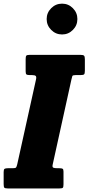

<svg xmlns="http://www.w3.org/2000/svg" viewBox="-60 -1058 496 1078"><path d="M-39.5 -25V-92Q-39.5 -106.5 -34.5 -110Q-29.5 -113.5 -15.5 -113.5H11.5Q26.5 -113.5 30 -117.5Q33.5 -121.5 37 -136.5L142 -611Q145.5 -626 140.8 -631.2Q136 -636.5 119.5 -636.5H107Q93 -636.5 88.5 -640Q84 -643.5 84 -658V-724.5Q84 -740.5 87.5 -745.2Q91 -750 107 -750H391.5Q407.5 -750 412 -745.2Q416.5 -740.5 416.5 -725V-660.5Q416.5 -644.5 412 -640.5Q407.5 -636.5 392 -636.5H365Q348.5 -636.5 346.2 -631.2Q344 -626 341 -611.5L236 -135Q232.5 -120 238.8 -116.8Q245 -113.5 262 -113.5H273Q286.5 -113.5 291.5 -110.5Q296.5 -107.5 296.5 -94.5V-23.5Q296.5 -8 292.8 -4Q289 0 274 0H-16.5Q-32 0 -35.8 -4.5Q-39.5 -9 -39.5 -25ZM288.5 -864.5Q253 -864.5 227.5 -890Q202 -915.5 202 -951Q202 -986.5 227.5 -1012Q253 -1037.5 288.5 -1037.5Q324 -1037.5 349.2 -1012Q374.5 -986.5 374.5 -951Q374.5 -915.5 349.2 -890Q324 -864.5 288.5 -864.5Z"/></svg>

Font: Besley* Condensed Heavy
Style: Italic
Weight: 800
Width: 3
Italic angle: -13°
Designer: Owen Earl
Foundry: indestructible type*
Version: Version 3.000; ttfautohint (v1.8.3)